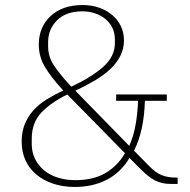

<svg xmlns="http://www.w3.org/2000/svg" viewBox="-20 -730 753 762"><path d="M277 12Q230 12 191 -1Q152 -14 124 -37.5Q96 -61 81 -94Q66 -127 66 -168Q66 -207 78.5 -237.5Q91 -268 112.5 -292Q134 -316 164.5 -335Q195 -354 231 -371L220 -383Q182 -425 158 -465Q134 -505 134 -553Q134 -623 181 -666.5Q228 -710 308 -710Q345 -710 375 -699Q405 -688 426.5 -669.5Q448 -651 460 -625.5Q472 -600 472 -570Q472 -537 458 -509Q444 -481 419 -457Q394 -433 358 -411.5Q322 -390 279 -370L493 -151Q510 -189 518 -234Q526 -279 528 -330H441V-355H642V-330H555Q552 -212 512 -132L571 -72Q584 -59 595.5 -50Q607 -41 620 -35.5Q633 -30 648.5 -27.5Q664 -25 685 -25V0H659Q639 0 624 -3.5Q609 -7 595 -14Q581 -21 567.5 -32Q554 -43 539 -58L494 -103Q458 -44 402.5 -16Q347 12 277 12ZM263 -386Q344 -424 390 -465Q436 -506 436 -559V-573Q436 -599 426 -619.5Q416 -640 398.5 -654.5Q381 -669 357.5 -677Q334 -685 307 -685Q242 -685 206.5 -649.5Q171 -614 171 -563V-546Q171 -504 195 -469Q219 -434 251 -399ZM279 -15Q351 -15 399 -43.5Q447 -72 476 -122L247 -355Q182 -323 144 -283Q106 -243 106 -179V-159Q106 -126 119 -99.5Q132 -73 155 -54Q178 -35 209.5 -25Q241 -15 279 -15Z"/></svg>

Font: IBM Plex Serif ExtLt
Style: Regular
Weight: 200
Designer: Mike Abbink, Paul van der Laan, Pieter van Rosmalen
Foundry: Bold Monday
Version: Version 3.001